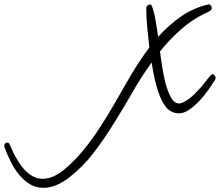

<svg xmlns="http://www.w3.org/2000/svg" viewBox="-565 -487 1043 911"><path d="M458 -117.2Q458 -115.2 456.1 -109.4Q443.4 -88.9 423.8 -61Q404.3 -33.2 380.9 -8.3Q357.4 16.6 332.5 33.7Q307.6 50.8 284.2 50.8Q264.6 50.8 247.1 41.5Q229.5 32.2 217.8 14.6Q204.1 -4.9 193.8 -30.3Q183.6 -55.7 176.3 -83Q168.9 -110.4 163.6 -137.7Q158.2 -165 154.3 -190.4Q104.5 -121.1 62.5 -47.4Q20.5 26.4 -24.4 97.7Q-69.3 170.9 -120.1 237.3Q-170.9 303.7 -238.3 356.4Q-264.6 377 -295.9 390.6Q-327.1 404.3 -359.4 404.3Q-394.5 404.3 -422.9 387.2Q-451.2 370.1 -474.1 342.3Q-497.1 314.5 -514.2 279.8Q-531.2 245.1 -543.9 210.9Q-544.9 209 -544.9 205.1Q-544.9 198.2 -540.5 193.8Q-536.1 189.5 -531.2 189.5Q-522.5 189.5 -519.5 197.3Q-514.6 207 -510.7 216.8Q-506.8 226.6 -502 236.3Q-485.4 270.5 -462.9 301.3Q-440.4 332 -411.1 348.6Q-388.7 361.3 -363.3 361.3Q-335 361.3 -308.6 348.6Q-282.2 335.9 -259.8 317.4Q-209 274.4 -166.5 222.2Q-124 169.9 -86.9 111.3Q-48.8 52.7 -14.2 -8.3Q20.5 -69.3 55.7 -129.9Q76.2 -164.1 98.1 -197.3Q120.1 -230.5 143.6 -261.7Q138.7 -308.6 133.8 -356Q128.9 -403.3 128.9 -450.2Q128.9 -456.1 134.8 -460.9Q140.6 -465.8 144.5 -465.8Q153.3 -465.8 156.2 -457Q167 -426.8 173.8 -386.2Q180.7 -345.7 185.5 -312.5Q236.3 -369.1 295.4 -409.7Q354.5 -450.2 422.9 -465.8L424.8 -466.8Q430.7 -466.8 435.1 -461.4Q439.5 -456.1 439.5 -449.2Q439.5 -439.5 430.7 -434.6Q423.8 -430.7 417 -427.7Q410.2 -424.8 404.3 -421.9Q341.8 -390.6 290 -344.2Q238.3 -297.9 194.3 -243.2Q195.3 -232.4 197.8 -215.8Q200.2 -199.2 203.1 -179.7Q206.1 -160.2 210 -139.2Q213.9 -118.2 218.8 -97.7Q229.5 -55.7 245.6 -25.9Q261.7 3.9 285.2 3.9Q290 3.9 295.4 2Q300.8 0 305.7 -2Q325.2 -11.7 342.3 -26.4Q359.4 -41 375 -58.6Q391.6 -75.2 405.8 -94.2Q419.9 -113.3 435.5 -130.9Q439.5 -134.8 443.4 -134.8Q448.2 -134.8 453.1 -129.4Q458 -124 458 -117.2Z"/></svg>

Font: Calligraffitti
Style: Regular
Weight: 400
Designer: Dathan Boardman
Foundry: Open Window
Version: Version 1.001